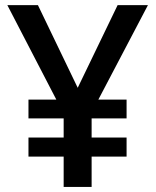

<svg xmlns="http://www.w3.org/2000/svg" viewBox="-20 -734 611 754"><path d="M128.9 -713.9H8.8L201.2 -342.8H91.8V-269H230V-193.8H91.8V-119.1H230V0H339.8V-119.1H477.1V-193.8H339.8V-269H477.1V-342.8H366.2L561 -713.9H441.9L285.2 -389.2Z"/></svg>

Font: Samim Medium
Style: Regular
Weight: 500
Foundry: DejaVu fonts team - Redesigned by Saber Rastikerdar
Version: Version 4.0.5